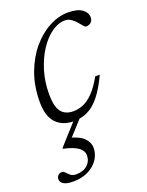

<svg xmlns="http://www.w3.org/2000/svg" viewBox="-144 -519 650 848"><g transform="rotate(-20 181.5 -95.0)"><path d="M52.5 259.5Q19 259.5 5.5 250Q-8 240.5 -8 227.5Q-8 217.5 -1.2 210.2Q5.5 203 15.5 203Q25.5 203 32.2 210.8Q39 218.5 48.2 226.2Q57.5 234 74.5 234Q107.5 234 127.2 216Q147 198 147 170.5Q147 150 126.5 134.2Q106 118.5 56 107.5L57.5 103L158 -8.5H186.5L94 93L96.5 70.5Q146.5 83.5 166.2 104.2Q186 125 186 149Q186 179.5 168.8 204.8Q151.5 230 121.2 244.8Q91 259.5 52.5 259.5ZM258.5 -422Q226.5 -422 195.2 -399.5Q164 -377 138.5 -338Q113 -299 97.5 -248Q82 -197 82 -139.5Q82 -81 101 -56.5Q120 -32 158 -32Q182.5 -32 206 -42.2Q229.5 -52.5 253 -76.8Q276.5 -101 300.5 -144H322Q294.5 -85.5 267 -51.8Q239.5 -18 209.5 -4Q179.5 10 144 10Q92.5 10 62 -21.8Q31.5 -53.5 31.5 -120.5Q31.5 -195 54 -255.8Q76.5 -316.5 113.2 -360Q150 -403.5 194.5 -427Q239 -450.5 283.5 -450.5Q327.5 -450.5 349.2 -434.5Q371 -418.5 371 -396Q371 -382 362.2 -373.5Q353.5 -365 339 -364.5Q333.5 -364.5 326.2 -373.5Q319 -382.5 309 -394Q298.5 -405.5 286.5 -413.8Q274.5 -422 258.5 -422Z"/></g></svg>

Font: Newsreader 16pt 16pt Light
Style: Italic
Weight: 300
Italic angle: -17°
Version: Version 1.003